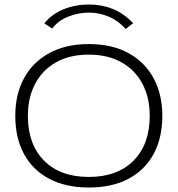

<svg xmlns="http://www.w3.org/2000/svg" viewBox="-20 -823 790 854"><path d="M375 11Q272 11 198.5 -28Q125 -67 86.5 -138.5Q48 -210 48 -308Q48 -403 86.5 -474.5Q125 -546 198.5 -586.5Q272 -627 375 -627Q479 -627 552 -586.5Q625 -546 663.5 -474.5Q702 -403 702 -308Q702 -210 663.5 -138.5Q625 -67 552 -28Q479 11 375 11ZM375 -36Q502 -36 574 -108.5Q646 -181 646 -308Q646 -389 613.5 -450.5Q581 -512 520 -546Q459 -580 375 -580Q290 -580 229.5 -546Q169 -512 136.5 -450.5Q104 -389 104 -308Q104 -181 176 -108.5Q248 -36 375 -36ZM212 -696 177 -719Q211 -761 263.5 -782Q316 -803 375 -803Q432 -803 481 -783.5Q530 -764 572 -720L539 -694Q505 -732 462.5 -749.5Q420 -767 375 -767Q330 -767 284.5 -749.5Q239 -732 212 -696Z"/></svg>

Font: Inconsolata ExtraExpanded Light
Style: Regular
Weight: 300
Width: 8
Monospace: yes
Designer: Raph Levien, Cyreal, Brenton Simpson
Foundry: Raph Levien, Cyreal, Google
Version: Version 3.001; ttfautohint (v1.8.2.53-6de2)